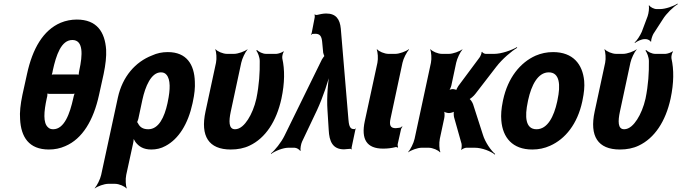

<svg xmlns="http://www.w3.org/2000/svg" viewBox="-20 -831 3832 1080"><path d="M537 -297 563 -415C574 -468 579 -513 577 -552C570 -651 525 -721 412 -721C381 -721 350 -715 321 -703C223 -661 163 -558 132 -415L106 -297C95 -244 90 -199 93 -161C98 -61 142 10 255 10C287 10 318 4 347 -9C444 -50 506 -155 537 -297ZM395 -291 392 -278C373 -192 342 -104 279 -104C268 -104 258 -107 251 -114C221 -139 227 -204 243 -278L246 -291C247 -296 247 -308 245 -311L242 -308C243 -305 252 -303 257 -303H391C395 -303 404 -305 407 -308L404 -311C400 -308 396 -296 395 -291ZM387 -606C450 -606 445 -522 426 -435L424 -424C423 -418 422 -408 424 -405L427 -408C426 -411 418 -412 414 -412H279C274 -412 267 -411 264 -408L267 -405C271 -408 274 -418 275 -424L277 -435C296 -521 324 -606 387 -606Z M831 10C859 10 886 4 911 -10C985 -49 1038 -134 1063 -250L1065 -260C1074 -301 1078 -338 1076 -372C1073 -468 1030 -538 924 -538C892 -538 863 -532 835 -519C742 -483 669 -401 643 -282L549 153C544 177 525 214 513 227V229C528 217 566 203 589 203H627C650 203 682 217 691 229L693 227C687 214 685 177 690 153L729 -26C732 -39 733 -57 731 -66L727 -64C728 -55 736 -41 742 -32C761 -7 787 10 831 10ZM814 -104C784 -104 767 -116 757 -136C756 -139 751 -146 749 -145L750 -141C752 -143 757 -159 758 -162L781 -270C797 -344 830 -424 885 -424C899 -424 908 -420 916 -411C940 -384 938 -327 924 -260L922 -250C905 -172 873 -104 814 -104Z M1278 10C1317 10 1353 3 1384 -12C1473 -54 1535 -148 1563 -276C1582 -365 1582 -440 1568 -502C1566 -512 1570 -533 1577 -540L1574 -542C1568 -536 1544 -528 1534 -528H1477C1457 -528 1435 -540 1425 -550L1422 -546C1430 -536 1441 -509 1441 -488C1442 -424 1438 -354 1422 -276C1412 -231 1394 -188 1375 -159C1357 -131 1332 -104 1302 -104C1265 -104 1267 -151 1278 -203L1337 -478C1342 -502 1360 -539 1372 -552V-554C1357 -542 1319 -528 1296 -528H1257C1234 -528 1202 -542 1193 -554L1191 -552C1197 -539 1200 -502 1195 -478L1136 -204C1106 -65 1154 10 1278 10Z M1968 -105C1945 -105 1942 -136 1940 -158L1897 -670C1892 -723 1870 -755 1815 -755C1798 -755 1779 -751 1763 -747C1759 -746 1752 -748 1750 -750L1749 -747C1751 -745 1751 -737 1750 -732L1733 -644C1733 -642 1730 -639 1729 -638L1731 -635C1732 -636 1734 -639 1736 -640C1742 -640 1747 -641 1754 -641C1781 -641 1789 -625 1792 -597L1798 -534C1799 -530 1804 -514 1806 -514L1807 -518C1805 -518 1794 -502 1791 -497L1580 -67C1562 -30 1526 15 1504 32L1505 35C1527 18 1573 0 1602 0H1637C1648 0 1665 10 1668 18L1671 16C1668 7 1673 -21 1679 -34L1763 -211C1796 -282 1829 -380 1841 -437L1837 -436C1825 -380 1817 -283 1822 -212L1829 -100C1832 -36 1851 9 1915 9C1929 8 1941 7 1951 6C1953 6 1956 8 1957 10L1959 7C1957 5 1957 1 1958 -2L1979 -102C1979 -104 1981 -106 1982 -107L1981 -109C1980 -108 1979 -106 1977 -106V-105Z M2135 5C2161 5 2183 2 2203 -3C2207 -5 2215 -3 2217 0L2219 -3C2218 -6 2216 -15 2217 -20L2236 -105C2237 -110 2241 -115 2244 -118L2241 -120C2239 -118 2234 -113 2230 -113L2224 -112L2206 -110C2177 -110 2168 -125 2177 -165L2244 -478C2249 -502 2268 -539 2281 -552L2279 -554C2264 -542 2226 -528 2204 -528H2165C2143 -528 2110 -542 2101 -554L2099 -552C2105 -539 2108 -502 2103 -478L2032 -150C2010 -47 2043 5 2135 5Z M2534 -172 2576 -23C2578 -15 2577 5 2574 10L2576 12C2579 7 2596 0 2603 0H2651C2691 0 2742 20 2764 39L2765 35C2743 17 2709 -30 2696 -74L2641 -245C2637 -256 2625 -276 2617 -276L2616 -272C2624 -272 2646 -292 2654 -303L2772 -456C2805 -499 2858 -544 2889 -562L2888 -566C2857 -548 2800 -528 2760 -528H2712C2706 -528 2693 -534 2692 -540L2689 -538C2690 -532 2682 -513 2677 -507L2558 -347C2554 -342 2545 -325 2546 -320L2549 -322C2548 -327 2533 -330 2528 -330C2520 -330 2505 -326 2500 -321L2503 -318C2509 -323 2517 -341 2519 -351L2546 -478C2551 -502 2569 -539 2581 -552V-554C2566 -542 2528 -528 2505 -528H2466C2443 -528 2411 -542 2402 -554L2400 -552C2406 -539 2409 -502 2404 -478L2312 -50C2307 -26 2288 11 2276 24V26C2291 14 2329 0 2352 0H2391C2414 0 2446 14 2455 26L2457 24C2451 11 2449 -26 2454 -50L2479 -167C2482 -180 2481 -204 2476 -211L2472 -208C2476 -201 2494 -195 2505 -195H2506C2513 -195 2533 -200 2536 -205L2534 -207C2531 -202 2532 -180 2534 -172Z M2810 -269 2808 -259C2800 -220 2797 -185 2800 -152C2808 -58 2862 10 2974 10C3010 10 3043 3 3074 -11C3160 -49 3228 -134 3255 -259L3257 -269C3265 -308 3269 -343 3266 -376C3257 -470 3203 -538 3091 -538C3055 -538 3024 -531 2993 -518C2906 -479 2837 -394 2810 -269ZM3116 -269 3114 -259C3096 -176 3060 -104 2998 -104C2935 -104 2931 -175 2949 -259L2951 -269C2969 -351 3005 -424 3067 -424C3129 -424 3134 -352 3116 -269Z M3467 10C3506 10 3542 3 3573 -12C3662 -54 3724 -148 3752 -276C3771 -365 3771 -440 3757 -502C3755 -512 3759 -533 3766 -540L3763 -542C3757 -536 3733 -528 3723 -528H3666C3646 -528 3624 -540 3614 -550L3611 -546C3619 -536 3630 -509 3630 -488C3631 -424 3627 -354 3611 -276C3601 -231 3583 -188 3564 -159C3546 -131 3521 -104 3491 -104C3454 -104 3456 -151 3467 -203L3526 -478C3531 -502 3549 -539 3561 -552V-554C3546 -542 3508 -528 3485 -528H3446C3423 -528 3391 -542 3382 -554L3380 -552C3386 -539 3389 -502 3384 -478L3325 -204C3295 -65 3343 10 3467 10ZM3623 -740 3590 -652C3581 -631 3562 -602 3550 -592L3551 -589C3563 -599 3589 -611 3606 -611H3613C3622 -611 3639 -603 3640 -596L3643 -598C3641 -605 3649 -629 3655 -640L3708 -722C3728 -755 3768 -793 3792 -807L3791 -811C3769 -796 3723 -780 3693 -780H3673C3659 -780 3637 -791 3632 -801L3629 -799C3633 -789 3629 -757 3623 -740Z"/></svg>

Font: Asimov
Style: EdgeExtremeIt
Weight: 500
Designer: Google
Version: Version 2.000980: 2014